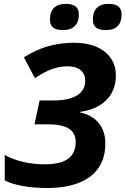

<svg xmlns="http://www.w3.org/2000/svg" viewBox="-20 -940 634 970"><path d="M3.9 -28.8V-157.2Q43.5 -134.8 95.9 -122.3Q148.4 -109.9 203.6 -109.9Q285.6 -109.9 324 -137.9Q362.3 -166 362.3 -222.7Q362.3 -268.1 328.1 -290Q293.9 -312 222.2 -312H154.3L180.2 -432.6H251Q327.1 -432.6 368.9 -457.8Q410.6 -482.9 410.6 -532.2Q410.6 -565.9 387.7 -585.4Q364.7 -605 319.8 -605Q242.7 -605 156.7 -544.9L100.6 -650.4Q161.6 -689 223.4 -706.5Q285.2 -724.1 355 -724.1Q418.5 -724.1 466.1 -703.9Q513.7 -683.6 539.6 -646.2Q565.4 -608.9 565.4 -558.6Q565.4 -482.9 517.6 -434.6Q469.7 -386.2 384.3 -375V-372.1Q445.8 -358.9 479 -318.1Q512.2 -277.3 512.2 -214.8Q512.2 -141.6 477.5 -91.6Q442.9 -41.5 377.2 -15.9Q311.5 9.8 218.8 9.8Q151.4 9.8 95 -0.2Q38.6 -10.3 3.9 -28.8ZM232.4 -840.8Q232.4 -880.4 252.7 -900.4Q272.9 -920.4 312.5 -920.4Q378.4 -920.4 378.4 -868.2Q378.4 -829.1 358.2 -808.6Q337.9 -788.1 298.3 -788.1Q264.2 -788.1 248.3 -800.8Q232.4 -813.5 232.4 -840.8ZM449.2 -840.8Q449.2 -880.4 469.5 -900.4Q489.7 -920.4 529.3 -920.4Q594.2 -920.4 594.2 -868.2Q594.2 -788.1 515.1 -788.1Q481 -788.1 465.1 -800.8Q449.2 -813.5 449.2 -840.8Z"/></svg>

Font: Viking Open Sans
Style: Bold Italic
Weight: 700
Italic angle: -12°
Foundry: Ascender Corporation
Version: Version 2.000